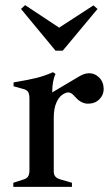

<svg xmlns="http://www.w3.org/2000/svg" viewBox="-20 -730 435 750"><path d="M385 -382Q385 -359 368 -342Q351 -325 324 -325Q298 -325 276 -349Q274 -351 268.5 -357Q263 -363 257.5 -366Q252 -369 247 -369Q237 -369 223.5 -360Q210 -351 200 -328.5Q190 -306 190 -269V-60Q190 -47 197 -39.5Q204 -32 220 -28L261 -16V0H32V-16L69 -28Q84 -32 89.5 -40.5Q95 -49 95 -64V-344Q95 -364 89 -372Q83 -380 69 -383L33 -393V-408Q91 -418 122 -425.5Q153 -433 187 -448L197 -441Q184 -415 184 -369L290 -432Q311 -444 328 -444Q351 -444 368 -426.5Q385 -409 385 -382ZM62 -695 78 -710 211 -622 345 -709 361 -695 225 -532H197Z"/></svg>

Font: Ibarra Real Nova SemiBold
Style: Regular
Weight: 600
Designer: Jose Maria Ribagorda & Octavio Pardo
Foundry: Jose Maria Ribagorda
Version: Version 1.014